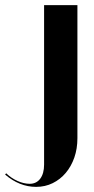

<svg xmlns="http://www.w3.org/2000/svg" viewBox="-30 -719 367 749"><path d="M-10 -38 -6 -43Q14 -24 38.5 -13Q63 -2 86 -2Q112 -2 127 -22Q142 -42 142 -77V-699H272V-180Q272 -139 260 -104.5Q248 -70 226.5 -44.5Q205 -19 175.5 -4.5Q146 10 111 10Q46 10 -10 -38Z"/></svg>

Font: Moniqa Black Display
Style: Regular
Weight: 900
Designer: Rajesh Rajput
Foundry: Rajesh Rajput
Version: Version 1.000